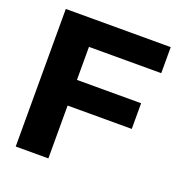

<svg xmlns="http://www.w3.org/2000/svg" viewBox="-131 -842 903 956"><g transform="rotate(20 320.5 -364.5)"><path d="M56 0V-729H612V-591H229V0ZM213 -280V-416H569V-280Z"/></g></svg>

Font: Hubot Sans Condensed ExtraLight
Style: Bold
Weight: 700
Version: Version 2.000